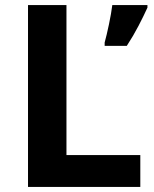

<svg xmlns="http://www.w3.org/2000/svg" viewBox="-20 -734 605 754"><path d="M90 0V-714H241V-125H531V0ZM559 -714V-704Q544 -671 524 -632.5Q504 -594 478 -554H391V-567Q399 -596 408 -639Q417 -682 421 -714Z"/></svg>

Font: Noto IKEA Simplified Chinese
Style: Bold
Weight: 700
Designer: Monotype Design Team
Foundry: Monotype Imaging Inc.
Version: Version 1.100